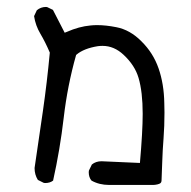

<svg xmlns="http://www.w3.org/2000/svg" viewBox="-20 -420 540 542"><path d="M403.8 102.1Q406.7 102.1 412.1 102.1Q417.5 102.1 424.1 100.6Q430.7 99.1 433.3 96.7Q436 94.2 436 89.8Q437 68.8 438 36.6Q439 4.4 441.7 -29.8Q444.3 -64 444.3 -102.1Q444.3 -114.7 443.8 -128.9Q442.9 -183.1 427.7 -226.8Q412.6 -270.5 379.4 -303.2Q347.2 -335.9 308.1 -343.3Q278.8 -349.1 253.9 -349.1Q244.1 -349.1 235.4 -348.1Q203.1 -345.2 168.9 -330.1L162.6 -327.6L129.4 -392.1L113.3 -399.9Q111.8 -400.4 109.9 -400.4Q95.2 -400.4 84 -391.1L76.2 -374.5Q80.1 -348.1 94 -324.7Q107.9 -301.3 120.6 -271.5Q112.8 -187.5 101.1 -106.4L77.6 54.2Q77.6 73.2 86.9 87.9L103.5 96.2Q105.5 96.7 107.4 96.7Q121.1 96.7 129.9 89.8Q149.4 2.4 159.9 -87.9Q170.4 -178.2 194.8 -264.6L196.3 -266.1Q216.8 -283.2 255.9 -289.6Q262.7 -290.5 269.5 -290.5Q302.2 -290.5 329.1 -265.1Q360.8 -235.4 371.1 -200.2Q382.8 -160.6 382.8 -98.6Q382.8 -49.3 375 40L266.6 35.2Q250.5 35.2 239.3 44.4L231 61.5Q230.5 64 230.5 65.9Q230.5 80.6 238.3 89.8Q260.3 102.1 288.1 102.1Q292 102.1 295.9 102.1H403.3Z"/></svg>

Font: Bakudai
Style: ExtraLight
Weight: 200
Version: Version 1.48